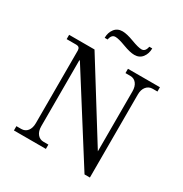

<svg xmlns="http://www.w3.org/2000/svg" viewBox="-206 -1062 1182 1238"><g transform="rotate(30 385.0 -443.0)"><path d="M490 -810Q458 -810 405 -830Q352 -850 328 -850Q299 -850 292 -810H270Q270 -849 291 -876.5Q312 -904 350 -904Q382 -904 435 -884Q488 -864 512 -864Q541 -864 548 -904H570Q570 -865 549 -837.5Q528 -810 490 -810ZM62 0V-32H98Q127 -32 144 -53.5Q161 -75 161 -112V-653Q160 -680 134 -680H62V-712H251L598 -154V-600Q598 -637 581 -658.5Q564 -680 536 -680H500V-712H738V-680H702Q674 -680 656 -658.5Q638 -637 638 -600V18H598L205 -603H201V-112Q201 -75 218.5 -53.5Q236 -32 264 -32H300V0Z"/></g></svg>

Font: Old Standard TT
Style: Regular
Weight: 400
Designer: Alexey Kryukov <alexios@thessalonica.org.ru>
Version: Version 1.0